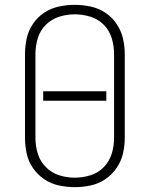

<svg xmlns="http://www.w3.org/2000/svg" viewBox="-20 -763 616 791"><path d="M288 8Q321 8 353.5 1Q386 -6 413.5 -24.5Q441 -43 460 -70.5Q479 -98 486.5 -130Q494 -162 494 -195V-540Q494 -573 486.5 -605Q479 -637 460 -665Q441 -693 413.5 -711Q386 -729 353.5 -736Q321 -743 288 -743Q255 -743 222.5 -736Q190 -729 162.5 -711Q135 -693 116 -665Q97 -637 90 -605Q83 -573 83 -540V-195Q83 -162 90 -130Q97 -98 116 -70.5Q135 -43 162.5 -24.5Q190 -6 222.5 1Q255 8 288 8ZM418 -348V-387H158V-348ZM288 -31Q255 -31 223.5 -41Q192 -51 168.5 -75Q145 -99 135.5 -130.5Q126 -162 126 -195V-540Q126 -573 135.5 -605Q145 -637 168.5 -660.5Q192 -684 223.5 -694Q255 -704 288 -704Q321 -704 353 -694Q385 -684 408 -660.5Q431 -637 440.5 -605Q450 -573 450 -540V-195Q450 -162 440.5 -130.5Q431 -99 408 -75Q385 -51 353 -41Q321 -31 288 -31Z"/></svg>

Font: Iosevka Sparkle Extralight
Style: Regular
Weight: 200
Designer: Belleve Invis
Foundry: Belleve Invis
Version: Version 4.5.0; ttfautohint (v1.8.3)